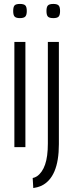

<svg xmlns="http://www.w3.org/2000/svg" viewBox="-20 -747 372 975"><path d="M81 -655Q62 -655 54.5 -662.5Q47 -670 47 -691Q47 -712 54 -719.5Q61 -727 81 -727Q101 -727 108.5 -719.5Q116 -712 116 -691Q116 -671 108.5 -663Q101 -655 81 -655ZM53 0V-534H109V0ZM251 -655Q231 -655 223.5 -662.5Q216 -670 216 -691Q216 -712 223.5 -719.5Q231 -727 251 -727Q270 -727 277.5 -719.5Q285 -712 285 -691Q285 -671 278 -663Q271 -655 251 -655ZM279 -534V-15Q279 155 189 197Q170 205 149 208L146 157Q157 155 168 148Q195 129 209 88.5Q223 48 223 -18V-534Z"/></svg>

Font: Georama SemiCondensed Light
Style: Regular
Weight: 300
Width: 4
Designer: Jean-Baptiste Levee
Foundry: Production Type
Version: Version 1.000